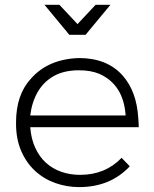

<svg xmlns="http://www.w3.org/2000/svg" viewBox="-20 -762 628 784"><path d="M303 2Q253 2 206.2 -14.5Q159.5 -31 123.5 -64Q87.5 -97 66.5 -145.8Q45.5 -194.5 45.5 -257V-261.5Q45.5 -375 106 -440.5Q176.5 -521 302.5 -525Q416.5 -525 480 -454.5Q538 -389.5 544.5 -280.5Q546.5 -261.5 546.5 -242.5H103.5Q107 -195.5 123.8 -158.8Q140.5 -122 167.5 -97.5Q194.5 -73 230.2 -60.5Q266 -48 307 -48Q410 -48 476.5 -117.5L510 -83Q430.5 2 303 2ZM493 -290.5Q484.5 -416.5 385.5 -460.5Q350.5 -475 302.5 -475Q241 -475 199.2 -451.2Q157.5 -427.5 133.8 -386Q110 -344.5 103.5 -290.5ZM329.5 -620H263L161.5 -742.5H222.5L296.5 -663.5L370.5 -742.5H431Z"/></svg>

Font: Argentum Novus Light
Style: Regular
Weight: 300
Designer: Julieta Ulanovsky (font) & Cristiano Sobral (main changes)
Foundry: Julieta Ulanovsky (font) & Cristiano Sobral (main changes)
Version: Version 3.00;November 27, 2020;FontCreator 13.0.0.2655 64-bi